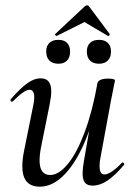

<svg xmlns="http://www.w3.org/2000/svg" viewBox="-20 -690 508 723"><path d="M64 -64Q64 -88 70 -119L106 -297Q109 -312 109 -323Q109 -352 91 -352Q72 -352 29 -309Q27 -307 25 -307Q22 -307 20 -310.5Q18 -314 21 -317Q56 -357 82 -376Q108 -395 134 -395Q173 -395 173 -346Q173 -327 167 -297L135 -138Q129 -108 129 -86Q129 -31 169 -31Q201 -31 235 -72Q269 -113 298.5 -191.5Q328 -270 347 -377L361 -376Q341 -260 306 -172Q271 -84 225.5 -35.5Q180 13 130 13Q64 13 64 -64ZM291 -38Q291 -54 296 -84L347 -377Q349 -385 359 -389.5Q369 -394 387 -394Q413 -394 413 -387L409 -367Q400 -324 398 -312L357 -89Q355 -80 355 -64Q355 -33 373 -33Q385 -33 402 -44.5Q419 -56 439 -77Q440 -78 442 -78Q445 -78 447 -74.5Q449 -71 447 -69Q412 -28 384 -9.5Q356 9 329 9Q309 9 300 -2Q291 -13 291 -38ZM307 -496Q307 -517 319 -528.5Q331 -540 353 -540Q374 -540 386 -528.5Q398 -517 398 -496Q398 -474 386 -462Q374 -450 353 -450Q331 -450 319 -462Q307 -474 307 -496ZM154 -496Q154 -517 166 -528.5Q178 -540 200 -540Q221 -540 232.5 -528.5Q244 -517 244 -496Q244 -474 232.5 -462Q221 -450 200 -450Q178 -450 166 -462Q154 -474 154 -496ZM188 -562 298 -665Q303 -670 307 -670Q313 -670 316 -665L393 -562V-561Q393 -558 390.5 -555.5Q388 -553 386 -555L298 -607L194 -555Q192 -554 189 -557Q186 -560 188 -562Z"/></svg>

Font: Cormorant Garamond Medium
Style: Italic
Weight: 500
Italic angle: -10°
Designer: Christian Thalmann (Catharsis Fonts)
Foundry: Catharsis Fonts
Version: Version 4.000